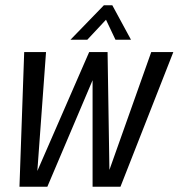

<svg xmlns="http://www.w3.org/2000/svg" viewBox="-20 -710 679 730"><path d="M639 -512 438 0H332V-405L160 0H54L72 -512H155L122 -60L319 -512H389L396 -64L555 -512ZM375 -690H407L478 -559H419L383 -635L312 -559H248Z"/></svg>

Font: Decalotype
Style: Italic
Weight: 400
Italic angle: -12°
Designer: Alfredo Marco Pradil
Foundry: Alfredo Marco Pradil
Version: Version 1.0